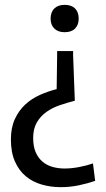

<svg xmlns="http://www.w3.org/2000/svg" viewBox="-20 -566 436 793"><path d="M282 -337 289 -150Q258 -142 227 -131.5Q196 -121 171.5 -103.5Q147 -86 132 -60Q117 -34 117 4Q117 39 127.5 63Q138 87 156 102Q174 117 197.5 123.5Q221 130 246 130Q275 130 306.5 124Q338 118 364 109L373 181Q341 192 305 199.5Q269 207 231 207Q189 207 151.5 196Q114 185 86 161.5Q58 138 41.5 100.5Q25 63 25 10Q25 -39 41.5 -74.5Q58 -110 84.5 -134.5Q111 -159 145 -174Q179 -189 214 -198L216 -337V-355H282ZM247 -546Q275 -546 290 -531Q305 -516 305 -489Q305 -463 290 -448Q275 -433 247 -433Q220 -433 204.5 -448Q189 -463 189 -489Q189 -516 204.5 -531Q220 -546 247 -546Z"/></svg>

Font: Encode Sans Compressed
Style: Medium
Weight: 500
Designer: Pablo Impallari, Andres Torresi
Foundry: Pablo Impallari, Andres Torresi
Version: Version 1.000; ttfautohint (v1.00) -l 8 -r 50 -G 200 -x 14 -